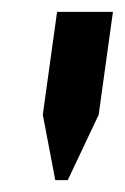

<svg xmlns="http://www.w3.org/2000/svg" viewBox="-20 -752 210 323"><path d="M146 -559 94 -449H73L52 -559L76 -732H170Z"/></svg>

Font: Rosario
Style: Italic
Weight: 400
Italic angle: -8.05°
Designer: Hector Gatti
Foundry: Omnibus Type
Version: Version 1.201